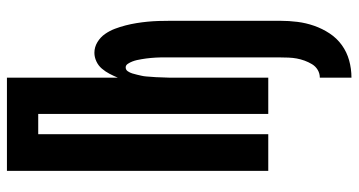

<svg xmlns="http://www.w3.org/2000/svg" viewBox="-254 -520 1009 540"><g transform="rotate(-90 250.0 -250.5)"><path d="M301 234V145Q313 145 323 139Q333 133 339 123Q345 113 349 102Q353 91 355 80Q357 69 357.5 57Q358 45 358 34V-276Q358 -283 358 -289.5Q358 -296 358 -303Q358 -310 357.5 -316.5Q357 -323 356.5 -330Q356 -337 355 -343.5Q354 -350 353 -356.5Q352 -363 350.5 -369.5Q349 -376 346.5 -382.5Q344 -389 340 -395Q336 -401 330 -401Q323 -401 319 -395Q315 -389 313 -382.5Q311 -376 309.5 -369.5Q308 -363 306.5 -356.5Q305 -350 304.5 -343.5Q304 -337 303.5 -330Q303 -323 302.5 -316.5Q302 -310 302 -303Q302 -296 301.5 -289.5Q301 -283 301 -276V0H199V-647H142V0H39V-735H301V-423Q306 -435 312 -446.5Q318 -458 326.5 -468Q335 -478 347 -483.5Q359 -489 371 -489Q387 -489 401 -480.5Q415 -472 424 -459Q433 -446 438.5 -431.5Q444 -417 448 -401.5Q452 -386 454.5 -370.5Q457 -355 458.5 -339.5Q460 -324 460.5 -308Q461 -292 461 -276V34Q461 58 458 82Q455 106 447 129Q439 152 425.5 172.5Q412 193 392.5 207Q373 221 349.5 227.5Q326 234 301 234Z"/></g></svg>

Font: Iosevka Custom
Style: Bold
Weight: 700
Monospace: yes
Designer: Belleve Invis
Foundry: Belleve Invis
Version: Version 30.3.3; ttfautohint (v1.8.3)